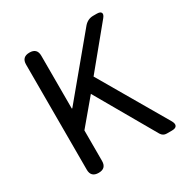

<svg xmlns="http://www.w3.org/2000/svg" viewBox="-164 -853 959 990"><g transform="rotate(-30 315.5 -358.0)"><path d="M143.6 0Q97.7 0 97.7 -44.9V-670.9Q97.7 -715.8 143.6 -715.8Q188.5 -715.8 188.5 -670.9V-356.4H191.4L468.8 -690.4Q491.2 -715.8 523.4 -715.8H543.9Q565.4 -715.8 570.3 -705.6Q575.2 -695.3 561.5 -678.7L368.2 -443.4L602.5 -41Q613.3 -21.5 606.9 -10.7Q600.6 0 579.1 0H576.2H547.9Q526.4 0 514.6 -19.5L311.5 -373L188.5 -226.6V-44.9Q188.5 0 143.6 0Z"/></g></svg>

Font: Bpmf GenSen Rounded R
Style: R
Weight: 400
Foundry: But Ko
Version: Version 1.320